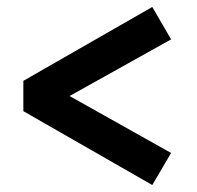

<svg xmlns="http://www.w3.org/2000/svg" viewBox="-20 -529 565 551"><path d="M417 2 47 -210V-297L417 -509L471 -416L118 -219V-288L471 -90Z"/></svg>

Font: Readex Pro Medium
Style: Regular
Weight: 500
Designer: Bonnie Shaver-Troup, Thomas Jockin
Foundry: Lexend
Version: Version 1.204